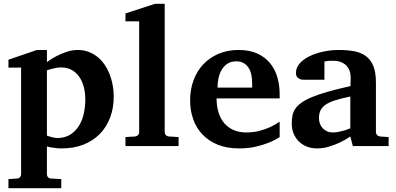

<svg xmlns="http://www.w3.org/2000/svg" viewBox="-20 -760 2059 999"><path d="M423.8 -243.2Q423.8 -275.9 416.3 -306.2Q408.7 -336.4 393.3 -359.1Q377.9 -381.8 354.2 -395.5Q330.6 -409.2 297.9 -409.2Q284.7 -409.2 271.7 -406.7Q258.8 -404.3 248 -401.4Q235.4 -397.9 224.1 -394V-54.2Q233.9 -50.3 243.7 -47.9Q252 -45.4 261.2 -43.7Q270.5 -42 278.8 -42Q314.9 -42 342 -57.6Q369.1 -73.2 387.5 -100.3Q405.8 -127.4 414.8 -164.3Q423.8 -201.2 423.8 -243.2ZM571.8 -257.8Q571.8 -197.3 552.7 -147.5Q533.7 -97.7 498.5 -62.3Q463.4 -26.9 413.6 -7.3Q363.8 12.2 301.8 12.2Q286.6 12.2 272.9 10.7Q259.3 9.3 248 7.3Q235.4 5.4 224.1 2V146Q224.1 155.8 230.2 162.4Q236.3 168.9 246.1 168.9L298.8 171.9V219.2H23.9V171.9L67.9 168.9Q77.1 168.9 83.5 162.4Q89.8 155.8 89.8 146V-408.2H23.9V-449.2L171.9 -500H224.1V-437Q247.6 -454.6 274.4 -468.3Q297.4 -480 325.7 -490Q354 -500 384.8 -500Q415 -500 440.9 -490.2Q466.8 -480.5 487.5 -463.6Q508.3 -446.8 524.2 -423.6Q540 -400.4 550.5 -373.5Q561 -346.7 566.4 -317.1Q571.8 -287.6 571.8 -257.8Z M632.8 0V-46.9L682.1 -49.8Q691.9 -50.8 698 -57.1Q704.1 -63.5 704.1 -73.2V-648.9H632.8V-689.9L786.1 -740.2H836.9V-73.2Q836.9 -63.5 843 -57.1Q849.1 -50.8 858.9 -49.8L909.2 -46.9V0Z M1292 -326.2Q1292 -350.1 1287.6 -371.1Q1283.2 -392.1 1273.2 -407.5Q1263.2 -422.9 1247.6 -431.9Q1231.9 -440.9 1210 -440.9Q1182.1 -440.9 1163.3 -428.5Q1144.5 -416 1133.1 -396.2Q1121.6 -376.5 1116.7 -352.1Q1111.8 -327.6 1111.8 -304.2H1292ZM1435.1 -46.9Q1409.2 -29.8 1377 -17.1Q1349.1 -5.9 1310.5 3.2Q1272 12.2 1224.1 12.2Q1160.2 12.2 1112.5 -7.3Q1064.9 -26.9 1033 -60.8Q1001 -94.7 985.1 -140.1Q969.2 -185.5 969.2 -237.8Q969.2 -294.4 987.1 -342.5Q1004.9 -390.6 1037.8 -425.5Q1070.8 -460.4 1117.4 -480.2Q1164.1 -500 1221.2 -500Q1279.8 -500 1320.6 -480.7Q1361.3 -461.4 1386.7 -429.4Q1412.1 -397.5 1423.6 -356.4Q1435.1 -315.4 1435.1 -272V-248H1106.9Q1106.9 -207 1117.2 -174.3Q1127.4 -141.6 1147.2 -118.7Q1167 -95.7 1195.8 -83.3Q1224.6 -70.8 1261.2 -70.8Q1299.3 -70.8 1330.8 -79.3Q1362.3 -87.9 1385.7 -98.6Q1412.6 -111.3 1435.1 -127Z M1815.9 0 1802.7 -49.8Q1776.9 -32.2 1748.5 -18.6Q1723.6 -6.8 1692.9 2.7Q1662.1 12.2 1628.9 12.2Q1601.6 12.2 1577.9 3.2Q1554.2 -5.9 1536.4 -22.7Q1518.6 -39.6 1508.3 -63.5Q1498 -87.4 1498 -117.2Q1498 -139.6 1501.7 -158.7Q1505.4 -177.7 1516.4 -194.1Q1527.3 -210.4 1547.9 -225.3Q1568.4 -240.2 1602.3 -254.4Q1636.2 -268.6 1685.5 -282.7Q1734.9 -296.9 1803.7 -312V-324.2Q1803.7 -331.5 1804.2 -337.4Q1804.2 -344.2 1804.7 -351.1Q1805.2 -365.2 1801.8 -381.6Q1798.3 -397.9 1788.1 -411.9Q1777.8 -425.8 1759.3 -434.8Q1740.7 -443.8 1710.9 -443.8Q1700.7 -443.8 1692.6 -443.4Q1684.6 -442.9 1679.2 -441.9Q1672.9 -440.9 1668 -439.9V-345.2H1564.9Q1552.2 -344.2 1542.5 -347.7Q1534.2 -350.6 1527.1 -357.9Q1520 -365.2 1520 -380.9Q1520 -408.7 1539.8 -430.7Q1559.6 -452.6 1591.6 -468Q1623.5 -483.4 1663.3 -491.7Q1703.1 -500 1742.7 -500Q1785.6 -500 1821.3 -493.7Q1856.9 -487.3 1882.6 -469Q1908.2 -450.7 1922.1 -417.5Q1936 -384.3 1936 -330.1V-73.2Q1936 -64 1942.4 -57.4Q1948.7 -50.8 1958 -49.8L2002 -46.9V0ZM1802.7 -257.8Q1754.4 -248 1722.9 -237.8Q1691.4 -227.5 1672.9 -214.4Q1654.3 -201.2 1647 -184.3Q1639.6 -167.5 1639.6 -145Q1639.6 -129.4 1644.8 -116Q1649.9 -102.5 1659.4 -92.5Q1668.9 -82.5 1682.1 -76.7Q1695.3 -70.8 1710.9 -70.8Q1727.1 -70.8 1743.4 -74.2Q1759.8 -77.6 1772.9 -81.5Q1788.6 -86.4 1802.7 -92.8Z"/></svg>

Font: Charis SIL Afr
Style: Bold
Weight: 700
Foundry: SIL International
Version: Version 5.000